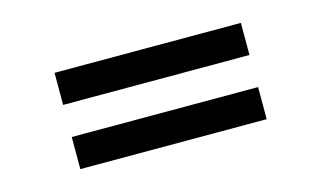

<svg xmlns="http://www.w3.org/2000/svg" viewBox="-42 -558 696 416"><g transform="rotate(-15 306.0 -350.0)"><path d="M97 -386V-458H515V-386ZM97 -242V-314H515V-242Z"/></g></svg>

Font: Space Mono
Style: Regular
Weight: 400
Monospace: yes
Designer: Colophon Foundry + Benjamin Critton
Foundry: Colophon Foundry & Benjamin Critton
Version: Version 1.003; ttfautohint (v1.8.4.7-5d5b)